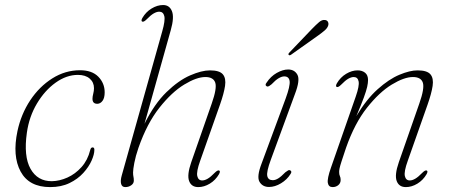

<svg xmlns="http://www.w3.org/2000/svg" viewBox="-20 -737 1810 764"><path d="M290 -439Q244.5 -439 201.2 -408Q158 -377 127 -325Q96 -273 87 -209.5Q73.5 -115 101.5 -65.2Q129.5 -15.5 186.5 -16Q217 -16.5 248.2 -30.5Q279.5 -44.5 304.2 -72Q329 -99.5 339 -140Q341.5 -150.5 348.5 -150.5Q355.5 -150.5 355.5 -141Q355.5 -123 344.5 -98Q333.5 -73 311.5 -48.8Q289.5 -24.5 256.5 -8.5Q223.5 7.5 179.5 7.5Q95.5 7.5 62 -54.5Q28.5 -116.5 49.5 -215.5Q64 -283 100.2 -337.8Q136.5 -392.5 188 -425Q239.5 -457.5 298.5 -457.5Q346 -457.5 371.2 -431.8Q396.5 -406 396.5 -369.5Q396.5 -347 387.8 -335.5Q379 -324 367 -324Q348 -324 348 -344Q348 -352.5 351 -364Q354 -375.5 354 -386Q354 -409.5 337 -424.2Q320 -439 290 -439Z M851.5 -44Q837.5 -20 814.8 -6.2Q792 7.5 769 7.5Q741.5 7.5 732.5 -16.8Q723.5 -41 741 -91.5L822.5 -325Q844 -386 836.5 -408.2Q829 -430.5 797 -430.5Q762.5 -430.5 713 -400.5Q663.5 -370.5 614.2 -308.2Q565 -246 531 -149Q519.5 -115.5 514.5 -89Q509.5 -62.5 509.5 -51Q509.5 -40 511 -34Q512.5 -28 512.5 -18Q512.5 -7 502.2 0.2Q492 7.5 478.5 7.5Q465.5 7.5 462 -5.2Q458.5 -18 464.5 -39L625.5 -612Q638 -655.5 633.8 -673Q629.5 -690.5 613.5 -690.5Q604 -690.5 592 -683.8Q580 -677 563.5 -660Q552 -648.5 546 -651Q540 -653.5 546.5 -665.5Q560.5 -689.5 583.2 -703.2Q606 -717 629 -717Q654.5 -717 664.2 -692.5Q674 -668 659.5 -617L555 -244.5Q594.5 -324 642.5 -370.5Q690.5 -417 736.5 -437Q782.5 -457 815.5 -457Q853.5 -457 866.8 -441.2Q880 -425.5 875.5 -395.2Q871 -365 855.5 -321L776.5 -97Q761 -54 765 -36.5Q769 -19 784.5 -19Q794.5 -19 806.2 -25.8Q818 -32.5 834.5 -49.5Q846 -61 852 -58.5Q858 -56 851.5 -44Z M1065.5 -20Q1075.5 -20 1087 -27Q1098.5 -34 1115.5 -51.5Q1121 -55.5 1125.8 -58.5Q1130.5 -61.5 1135 -59Q1143 -54.5 1136 -44.5Q1122 -22 1098 -7.5Q1074 7 1050.5 7Q1025 7 1012.8 -13.2Q1000.5 -33.5 1021 -86.5L1116.5 -344.5Q1135 -395 1132.5 -414Q1130 -433 1111 -433Q1101.5 -433 1089 -425.8Q1076.5 -418.5 1060.5 -401.5Q1055.5 -397.5 1050.8 -394.5Q1046 -391.5 1041.5 -393.5Q1032.5 -398 1041 -408.5Q1057 -433 1081.2 -446.8Q1105.5 -460.5 1126.5 -460.5Q1152 -460.5 1163.5 -439.5Q1175 -418.5 1153.5 -362.5L1057.5 -101Q1040 -53.5 1043.5 -36.8Q1047 -20 1065.5 -20ZM1221 -621.5Q1238 -639 1249.8 -649Q1261.5 -659 1273 -657.5Q1282 -656.5 1285.2 -649.5Q1288.5 -642.5 1285.5 -634Q1282 -624.5 1271.5 -615.5Q1261 -606.5 1247 -596.5L1138.5 -519.5Q1132 -515 1129 -518.5Q1125 -521.5 1132.5 -529Z M1320 -391Q1314 -393.5 1320.5 -405.5Q1334.5 -429.5 1357.2 -443.2Q1380 -457 1403 -457Q1421 -457 1432.8 -447.5Q1444.5 -438 1444.5 -418.5Q1444.5 -407 1441 -391.2Q1437.5 -375.5 1427.5 -348.2Q1417.5 -321 1398 -275Q1438 -342 1482.8 -382Q1527.5 -422 1569.2 -439.5Q1611 -457 1641.5 -457Q1679.5 -457 1692.8 -441.2Q1706 -425.5 1701.5 -395.2Q1697 -365 1681.5 -321L1602.5 -97Q1587 -54 1591 -36.5Q1595 -19 1610.5 -19Q1620.5 -19 1632.2 -25.8Q1644 -32.5 1660.5 -49.5Q1672 -61 1678 -58.5Q1684 -56 1677.5 -44Q1663.5 -20 1640.8 -6.2Q1618 7.5 1595 7.5Q1567.5 7.5 1558.5 -16.8Q1549.5 -41 1567 -91.5L1648.5 -325Q1670 -386 1662.5 -408.2Q1655 -430.5 1623 -430.5Q1588.5 -430.5 1539 -400.5Q1489.5 -370.5 1440.2 -308.2Q1391 -246 1357 -149Q1345 -113.5 1339 -94.8Q1333 -76 1331.2 -67.2Q1329.5 -58.5 1329.5 -53Q1329.5 -42 1332.5 -36.2Q1335.5 -30.5 1335.5 -21Q1335.5 -8 1326 -0.2Q1316.5 7.5 1303.5 7.5Q1287.5 7.5 1284.5 -9.2Q1281.5 -26 1297 -70L1395.5 -352.5Q1410.5 -395.5 1407 -413Q1403.5 -430.5 1387.5 -430.5Q1378 -430.5 1366 -423.8Q1354 -417 1337.5 -400Q1326 -388.5 1320 -391Z"/></svg>

Font: Fraunces 9pt S000 Thin
Style: Italic
Weight: 100
Italic angle: -16°
Version: Version 1.000; ttfautohint (v1.8.3)